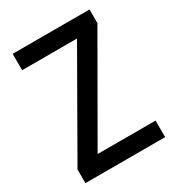

<svg xmlns="http://www.w3.org/2000/svg" viewBox="-172 -819 847 924"><g transform="rotate(-30 251.5 -357.0)"><path d="M474 0V-92H152L466 -638V-714H39V-623H344L31 -76V0Z"/></g></svg>

Font: Noto Sans Arabic SemCond Med
Style: Regular
Weight: 500
Width: 4
Designer: Monotype Design Team, Nadine Chahine, Nizar Qandah and Khaled Hosny
Foundry: Monotype Imaging Inc.
Version: Version 2.012